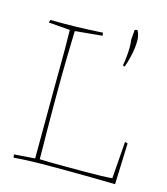

<svg xmlns="http://www.w3.org/2000/svg" viewBox="-106 -781 758 870"><g transform="rotate(15 272.5 -346.0)"><path d="M39 6Q37 2 37 -9L134 -16Q134 -95 134.5 -173Q135 -251 135 -330Q135 -370 135.5 -420.5Q136 -471 136 -523Q136 -575 135 -619L35 -627Q35 -630 36 -633.5Q37 -637 38 -640Q103 -639 162 -640.5Q221 -642 283 -646Q285 -642 285 -632L158 -620Q156 -565 154.5 -486Q153 -407 153 -330Q153 -297 153 -254Q153 -211 153.5 -166Q154 -121 154.5 -82Q155 -43 155 -18Q167 -17 200 -16.5Q233 -16 276.5 -16Q320 -16 364 -16Q408 -16 443.5 -17Q479 -18 495 -20L508 -193Q515 -193 521 -190L519 -134L516 -53L514 3Q457 2 399 1Q341 0 285 0Q241 0 210 0Q179 0 153.5 0.5Q128 1 101.5 2Q75 3 39 6ZM415 -648Q416 -655 417 -671.5Q418 -688 419 -695Q425 -698 431 -698Q436 -691 439.5 -678Q443 -665 443 -651Q443 -617 434.5 -580Q426 -543 418 -523Q412 -523 409 -527Q412 -540 414.5 -562.5Q417 -585 417.5 -608.5Q418 -632 415 -648Z"/></g></svg>

Font: Labrada Thin
Style: Regular
Weight: 100
Designer: Mercedes Jáuregui
Foundry: Omnibus-Type Team
Version: Version 1.000; ttfautohint (v1.8.4.7-5d5b)